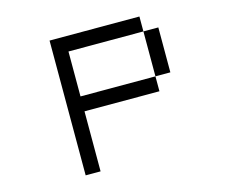

<svg xmlns="http://www.w3.org/2000/svg" viewBox="-105 -833 1209 1032"><g transform="rotate(-15 500.0 -317.0)"><path d="M250 57.6V-692.4H750V-609.4H833V-359.4H750V-609.4H333V-359.4H750V-276.4H333V57.6Z"/></g></svg>

Font: KH Dot Kodenmachou 12
Style: Regular
Weight: 400
Designer: Original version for X68000 by Keitarou Hiraki (http://hp.vector.co.jp/authors/VA000874/) / TrueType conversion by Homem
Version: Version 1.00.20150527